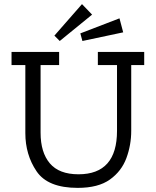

<svg xmlns="http://www.w3.org/2000/svg" viewBox="-20 -902 757 932"><path d="M427 -831 270 -703 244 -729 378 -882ZM578 -745 380 -703 370 -740 560 -813ZM680 -586H617V-267Q617 -198 593.5 -134.5Q570 -71 513.5 -30.5Q457 10 357 10Q212 10 157.5 -70.5Q103 -151 103 -256V-586H36V-650H267V-586H177V-258Q177 -162 222 -109Q267 -56 361 -56Q548 -56 548 -267V-586H455V-650H680Z"/></svg>

Font: Zilla Slab
Style: Regular
Weight: 400
Designer: Typotheque.com
Foundry: Typotheque type foundry
Version: Version 1.1; 2017; ttfautohint (v1.6)